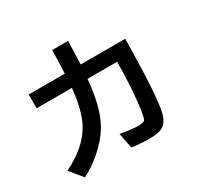

<svg xmlns="http://www.w3.org/2000/svg" viewBox="-153 -860 1135 1097"><g transform="rotate(-30 415.0 -312.0)"><path d="M68.8 -521H307.1Q311.5 -596.7 312 -673.8H417V-665.5Q415 -591.8 412.6 -530.8L412.1 -521H706.1Q700.7 -147 677.2 -48.8Q664.1 6.8 629.4 26.9Q601.1 43 543.5 43Q488.3 43 425.8 34.7L405.8 -66.4Q481.4 -52.7 523.9 -52.7Q561 -52.7 567.4 -65.4Q576.7 -83.5 585.9 -164.1Q599.1 -283.7 600.1 -430.2H404.8Q389.2 -255.4 337.4 -160.6Q293 -80.1 204.6 -10.3Q162.6 23.4 110.8 49.8L43 -33.2Q187 -103 245.1 -209.5Q287.6 -286.6 301.8 -430.2H68.8Z"/></g></svg>

Font: BIZ UDPGothic
Style: Bold
Weight: 700
Designer: TypeBank Co., Ltd.
Foundry: Morisawa Inc.
Version: Version 1.051